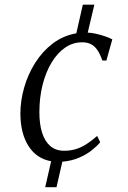

<svg xmlns="http://www.w3.org/2000/svg" viewBox="-20 -685 550 824"><path d="M174 118.5 199.5 7Q137 -4 102.5 -58Q68 -112 67.5 -197Q67.5 -252 83.5 -308.5Q99.5 -365 130.5 -414.5Q161.5 -464 206 -498Q250.5 -532 307.5 -542L335.5 -665H385L356.5 -545Q373 -544.5 392.5 -540Q412 -535.5 430.8 -529.2Q449.5 -523 462 -516L436.5 -425L419 -425.5Q409.5 -454 397.2 -471.2Q385 -488.5 369.2 -496Q353.5 -503.5 332.5 -503.5Q293 -503.5 259.8 -480.8Q226.5 -458 201.5 -416.8Q176.5 -375.5 162.8 -321Q149 -266.5 149 -203Q149 -153 160.5 -116Q172 -79 195.5 -58.5Q219 -38 255.5 -38Q283.5 -38 307 -45.5Q330.5 -53 352.2 -67.2Q374 -81.5 397 -101.5L410 -74.5Q396 -57.5 372.8 -39.2Q349.5 -21 318.2 -7.8Q287 5.5 247.5 9L222.5 118.5Z"/></svg>

Font: Merriweather 72pt Light
Style: Italic
Weight: 300
Italic angle: -7.8°
Version: Version 2.101